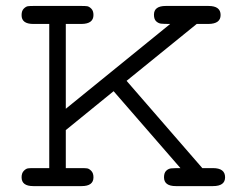

<svg xmlns="http://www.w3.org/2000/svg" viewBox="-20 -631 827 651"><path d="M53.2 -29.8Q53.2 -43.9 60.5 -51.5Q67.9 -59.1 74.5 -60.1Q81.1 -61 92.8 -61H147V-549.8H92.8Q52.7 -549.8 53.2 -580.1Q53.2 -594.2 60.5 -601.6Q67.9 -608.9 74.5 -609.9Q81.1 -610.8 92.8 -610.8H256.8Q269 -610.8 275.6 -609.9Q282.2 -608.9 289.6 -601.6Q296.9 -594.2 296.9 -580.1Q296.9 -550.3 256.8 -549.8H203.1V-262.2L557.1 -549.8Q535.2 -549.8 526.1 -550.8Q517.1 -551.8 509.5 -558.8Q502 -565.9 502 -581.1Q502 -610.8 542 -610.8H687Q728 -610.8 728 -580.1Q728 -550.3 687 -549.8H647L409.2 -356.9L666 -61H702.1Q743.2 -61 743.2 -29.8Q743.2 0 702.1 0H576.2Q536.1 0 536.1 -29.8Q536.1 -44.9 543.5 -52Q550.8 -59.1 560.3 -60.1Q569.8 -61 591.8 -61L365.2 -321.8L203.1 -189.9V-61H256.8Q269 -61 275.6 -60.1Q282.2 -59.1 289.6 -51.5Q296.9 -43.9 296.9 -29.8Q296.9 0 256.8 0H92.8Q53.2 0 53.2 -29.8Z"/></svg>

Font: CMU Typewriter Text Variable Width
Style: Medium
Weight: 500
Version: Version 0.7.0